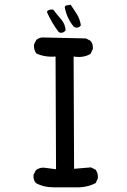

<svg xmlns="http://www.w3.org/2000/svg" viewBox="-20 -801 540 819"><path d="M207 -2Q166 -2 133 -20Q121 -34 123 -55L133 -75Q151 -89 174 -85L219 -79L217 -560Q172 -556 135 -573Q123 -590 125 -611L135 -631Q149 -643 170 -641L347 -637L366 -627Q378 -613 376 -592L366 -571Q335 -553 294 -560L296 -81L368 -87L388 -77Q400 -60 397 -39L388 -20Q349 0 302 -2ZM234 -662 229 -666Q200 -705 180 -750L184 -756Q194 -762 207 -760Q223 -739 240.5 -719Q258 -699 260 -672Q250 -658 234 -662ZM300 -684 294 -688Q264 -725 256 -771L260 -777L281 -781Q296 -760 308.5 -739.5Q321 -719 325 -693Q316 -680 300 -684Z"/></svg>

Font: NaniFont Regular
Style: Regular
Weight: 400
Designer: Nanigashitei
Version: Version 1.036